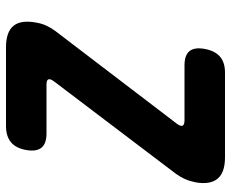

<svg xmlns="http://www.w3.org/2000/svg" viewBox="-85 -685 770 640"><g transform="rotate(-90 300.0 -365.0)"><path d="M96 0Q45 0 24.5 -24.5Q4 -49 12 -97Q16 -117 23 -133Q30 -149 41 -164L348 -569Q358 -582 355.5 -588.5Q353 -595 338 -595H175Q141 -595 127.5 -612Q114 -629 120 -663Q126 -697 146 -713.5Q166 -730 200 -730H462Q513 -730 533.5 -705.5Q554 -681 545 -631Q542 -612 535 -596.5Q528 -581 517 -566L208 -161Q198 -148 201 -141.5Q204 -135 219 -135H402Q436 -135 449.5 -118.5Q463 -102 457 -68Q451 -34 431.5 -17Q412 0 378 0Z"/></g></svg>

Font: Maple Mono NL ExtraBold
Style: Italic
Weight: 800
Italic angle: -10°
Monospace: yes
Designer: subframe7536
Version: Version 7.000